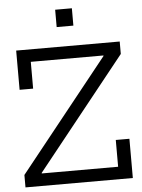

<svg xmlns="http://www.w3.org/2000/svg" viewBox="-62 -1004 781 1053"><g transform="rotate(-5 328.5 -478.0)"><path d="M35 -68.5 524 -680.5V-702.5L619.5 -683.5L130.5 -71.5V-48ZM619.5 -752V-683.5H124V-536H49.5V-752ZM551 -216H626V0H35V-68.5H551ZM282 -956.5H374V-861H282Z"/></g></svg>

Font: Hepta Slab ExtraLight
Style: Regular
Weight: 400
Version: Version 1.102